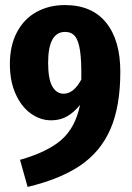

<svg xmlns="http://www.w3.org/2000/svg" viewBox="-20 -710 522 758"><path d="M455 -427Q455 -290 416 -200.5Q377 -111 297.5 -57Q218 -3 89 28L59 -79Q168 -110 223 -158.5Q278 -207 296 -296Q272 -266 244.5 -250.5Q217 -235 182 -235Q139 -235 101.5 -262Q64 -289 41.5 -339.5Q19 -390 19 -457Q19 -530 47 -583Q75 -636 124.5 -663Q174 -690 236 -690Q343 -690 399 -620.5Q455 -551 455 -427ZM301 -396Q302 -470 296 -510Q290 -550 276 -567Q262 -584 237 -584Q170 -584 170 -462Q170 -398 186.5 -369Q203 -340 231 -340Q271 -340 301 -396Z"/></svg>

Font: Fira Sans Extra Condensed
Style: Bold
Weight: 700
Width: 1
Designer: Carrois Corporate & Edenspiekermann AG
Foundry: Carrois Corporate GbR & Edenspiekermann AG
Version: Version 4.203